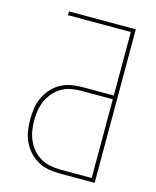

<svg xmlns="http://www.w3.org/2000/svg" viewBox="-111 -812 722 888"><g transform="rotate(15 250.0 -367.5)"><path d="M258 0Q231 0 204.5 -5Q178 -10 154.5 -23.5Q131 -37 113 -57Q95 -77 83.5 -101.5Q72 -126 68 -153Q64 -180 64 -207Q64 -233 68 -260Q72 -287 83.5 -311.5Q95 -336 113 -356.5Q131 -377 154.5 -390Q178 -403 204.5 -408Q231 -413 258 -413H409V-717H108V-735H428V0ZM258 -18H409V-395H258Q234 -395 209.5 -390.5Q185 -386 164 -373.5Q143 -361 127 -342.5Q111 -324 101 -302Q91 -280 87 -255.5Q83 -231 83 -207Q83 -182 87 -158Q91 -134 101 -111.5Q111 -89 127 -70.5Q143 -52 164 -40Q185 -28 209.5 -23Q234 -18 258 -18Z"/></g></svg>

Font: Iosevka SS04 Thin
Style: Regular
Weight: 100
Monospace: yes
Designer: Belleve Invis
Foundry: Belleve Invis
Version: Version 19.0.0; ttfautohint (v1.8.4)